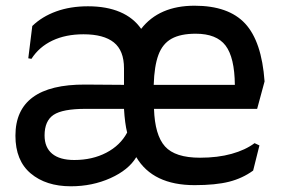

<svg xmlns="http://www.w3.org/2000/svg" viewBox="-20 -636 995 672"><path d="M871 -135 888 -127 866 -39Q829 -12 782 0Q735 12 661 12Q515 12 457 -86Q430 -41 366.5 -12.5Q303 16 228 16Q141 16 87.5 -29Q34 -74 34 -161Q34 -341 278 -340L414 -339V-397Q414 -459 378.5 -487.5Q343 -516 272 -516Q210 -516 163.5 -494Q117 -472 90 -430L79 -432L93 -545Q127 -578 176.5 -596Q226 -614 288 -614Q353 -614 400 -594Q447 -574 474 -535Q537 -616 661 -616Q780 -616 838 -553.5Q896 -491 906 -351L880 -255H519Q522 -163 557.5 -123.5Q593 -84 680 -84Q742 -84 790.5 -97.5Q839 -111 871 -135ZM518 -339H802Q801 -435 769.5 -476.5Q738 -518 665 -518Q612 -518 580.5 -500.5Q549 -483 534.5 -444Q520 -405 518 -339ZM425 -172Q417 -204 414 -255H279Q199 -255 167.5 -234Q136 -213 136 -162Q136 -120 162.5 -98Q189 -76 240 -76Q303 -76 352 -101.5Q401 -127 425 -172Z"/></svg>

Font: Farro
Style: Regular
Weight: 400
Designer: Aceler Chua
Foundry: Grayscale Limited
Version: Version 1.101